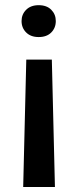

<svg xmlns="http://www.w3.org/2000/svg" viewBox="-20 -558 305 756"><path d="M199.7 -475.1Q199.7 -448.2 181.9 -430.2Q164.1 -412.1 132.3 -412.1Q101.1 -412.1 83 -430.2Q64.9 -448.2 64.9 -475.1Q64.9 -501.5 83 -519.5Q101.1 -537.6 132.3 -537.6Q164.1 -537.6 181.9 -519.5Q199.7 -501.5 199.7 -475.1ZM71.3 178.2 83.5 -323.2H184.1L196.3 178.2Z"/></svg>

Font: Vazirmatn UI FD Medium
Style: Regular
Weight: 500
Designer: Saber Rastikerdar
Foundry: Saber Rastikerdar
Version: Version 33.003